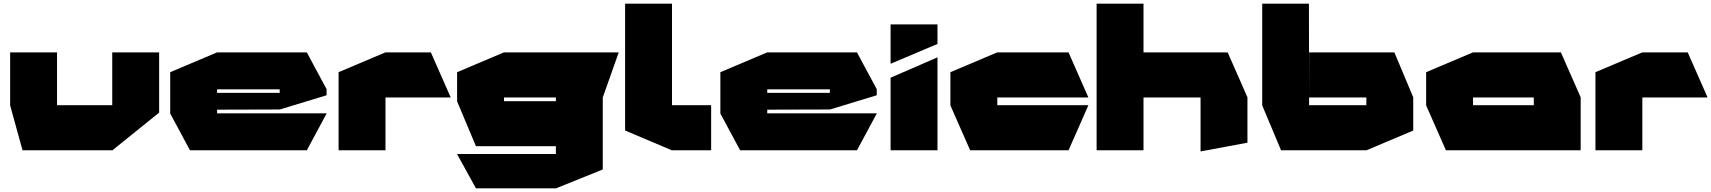

<svg xmlns="http://www.w3.org/2000/svg" viewBox="-20 -814 9269 1040"><path d="M588 0V-530H842V-204L589 0ZM102 0 35 -243V-244H588V0ZM35 -244V-530H288H289V-244Z M1009 0 902 -199V-200H1749V-199L1642 0ZM902 -200V-423L1155 -530H1156V-200ZM1156 -220V-311H1495V-221ZM1156 -330V-530H1642L1749 -331V-330ZM1495 -221V-330H1749V-298L1496 -221Z M1814 0V-423L2067 -530H2068V0ZM2068 -286V-530H2314L2421 -287V-286Z M2710 -286V-530H3331V-529L3245 -286ZM2558 206 2456 21V20H2991V206ZM2558 -22 2456 -265V-266H2991V-22ZM2456 -266V-423L2709 -530H2710V-266ZM2991 206V-286H3245V104L2992 206Z M3619 0 3366 -107V-794H3620V0ZM3620 0V-244H3832V0Z M3989 0 3882 -199V-200H4729V-199L4622 0ZM3882 -200V-423L4135 -530H4136V-200ZM4136 -220V-311H4475V-221ZM4136 -330V-530H4622L4729 -331V-330ZM4475 -221V-330H4729V-298L4476 -221Z M4804 0V-393L5057 -503H5058V0ZM4804 -469V-682H5058V-576L4805 -469Z M5235 0 5128 -243V-244H5875V-243L5768 0ZM5128 -244V-423L5381 -530H5382V-244ZM5382 -286V-530H5768L5875 -287V-286Z M5920 0V-794H6174V0ZM6483 6V-286H6737V-41L6484 6ZM6174 -286V-530H6630L6737 -287V-286Z M6817 -244V-794H7070L7071 -244ZM6919 0 6817 -243V-244H7381V0ZM7381 0V-286H7635V-107L7382 0ZM7071 -286V-530H7533L7635 -287V-286Z M7959 -286V-530H8435L8542 -287V-286ZM7812 0 7705 -243V-244H8288V0ZM7705 -244V-423L7958 -530H7959V-244ZM8288 0V-286H8542V0Z M8622 0V-423L8875 -530H8876V0ZM8876 -286V-530H9122L9229 -287V-286Z"/></svg>

Font: Foldit Black
Style: Regular
Weight: 900
Version: Version 1.003